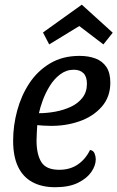

<svg xmlns="http://www.w3.org/2000/svg" viewBox="-20 -764 492 804"><path d="M211 20Q155 20 115.5 -1.5Q76 -23 55.5 -66Q35 -109 35 -175Q35 -238 52 -301Q69 -364 103 -415.5Q137 -467 189.5 -498.5Q242 -530 313 -530Q351 -530 380 -519Q409 -508 425.5 -483.5Q442 -459 442 -418Q442 -358 406 -317Q370 -276 312.5 -256Q255 -236 190 -237Q177 -237 161 -238Q145 -239 136 -240Q135 -222 134 -205.5Q133 -189 133 -176Q133 -118 153 -85.5Q173 -53 228 -53Q273 -53 305.5 -75Q338 -97 357 -136Q371 -134 376 -121.5Q381 -109 381 -97Q381 -71 362.5 -44Q344 -17 306.5 1.5Q269 20 211 20ZM143 -290Q177 -290 212 -296.5Q247 -303 277 -317Q307 -331 325.5 -355Q344 -379 344 -413Q344 -443 329.5 -457.5Q315 -472 289 -472Q258 -472 232.5 -453Q207 -434 189 -405Q171 -376 159.5 -345Q148 -314 143 -290ZM186 -578 160 -628 322 -744H323L452 -627L413 -578L312 -655Z"/></svg>

Font: Sansita Swashed Light Light
Style: Regular
Weight: 300
Version: Version 1.003